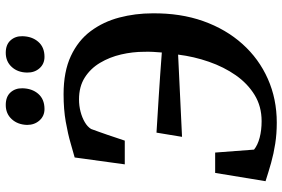

<svg xmlns="http://www.w3.org/2000/svg" viewBox="-181 -817 1006 684"><g transform="rotate(-90 322.0 -475.0)"><path d="M227 8Q187.5 8 152 2.5Q116.5 -3 83.8 -12.2Q51 -21.5 18.5 -32L48 -211.5H120.5L131 -73Q147 -60 173.5 -53Q200 -46 232.5 -46Q285 -46 325.8 -71Q366.5 -96 396 -138.2Q425.5 -180.5 444 -233.8Q462.5 -287 469.5 -343.5L176.5 -329.5L191.5 -420.5Q214 -419 247.5 -417Q281 -415 320 -412.5Q359 -410 399.5 -407.2Q440 -404.5 477 -401.5Q478.5 -416.5 479.2 -432.8Q480 -449 479.5 -464.5Q479.5 -505.5 470 -546.5Q460.5 -587.5 440.2 -621.5Q420 -655.5 387.8 -676Q355.5 -696.5 310 -696.5Q287 -696.5 266 -691Q245 -685.5 228.8 -676Q212.5 -666.5 204.5 -653.5Q199.5 -640 194.2 -625Q189 -610 183.5 -594.5Q178 -579 173 -563.2Q168 -547.5 163 -533.5H78.5L103 -712Q122 -717 154.2 -726.5Q186.5 -736 230.5 -743.8Q274.5 -751.5 328 -751.5Q409 -751.5 464.5 -725.5Q520 -699.5 553.2 -654.8Q586.5 -610 601.5 -553Q616.5 -496 616.5 -434.5Q617.5 -335 588.8 -254Q560 -173 507.2 -114.2Q454.5 -55.5 383 -23.8Q311.5 8 227 8ZM275.5 -819.5Q251 -819.5 235 -837.2Q219 -855 219 -881.5Q220 -915 239.5 -936.2Q259 -957.5 290 -957.5Q319.5 -957.5 334.8 -940.5Q350 -923.5 349.5 -898.5Q349 -864 329.8 -841.8Q310.5 -819.5 275.5 -819.5ZM461.5 -819.5Q436.5 -819.5 420.8 -837.2Q405 -855 405.5 -881.5Q406 -915 425.5 -936.2Q445 -957.5 476 -957.5Q505 -957.5 520.2 -940.5Q535.5 -923.5 535 -898.5Q534.5 -864 515.2 -841.8Q496 -819.5 461.5 -819.5Z"/></g></svg>

Font: Merriweather 36pt SemiBold
Style: Italic
Weight: 600
Italic angle: -7.8°
Version: Version 2.101